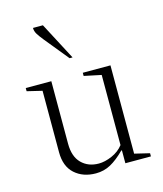

<svg xmlns="http://www.w3.org/2000/svg" viewBox="-108 -788 746 878"><g transform="rotate(-15 264.5 -348.5)"><path d="M238 10Q177 10 138 -25Q99 -60 99 -127V-418L28 -435V-450H149V-154Q149 -93 180.5 -61.5Q212 -30 262 -30Q291 -30 324.5 -44.5Q358 -59 379 -86V-418L298 -435V-450H429V-32L500 -15V0H379V-61H376Q340 -25 308 -7.5Q276 10 238 10ZM257 -530 164 -644Q147 -665 139 -678.5Q131 -692 131 -707H178L271 -530Z"/></g></svg>

Font: Spectral ExtraLight
Style: Regular
Weight: 275
Designer: Jean-Baptiste Levee
Foundry: Production Type
Version: Version 2.001